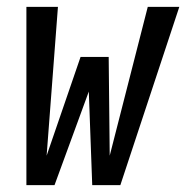

<svg xmlns="http://www.w3.org/2000/svg" viewBox="-20 -540 543 560"><path d="M57 0V-520H149L116 -86L215 -374H297L300 -86L411 -520H503L331 0H249L239 -273L139 0Z"/></svg>

Font: Iosevka SS18 Medium
Style: Italic
Weight: 500
Italic angle: -9°
Monospace: yes
Designer: Belleve Invis
Foundry: Belleve Invis
Version: Version 25.1.1; ttfautohint (v1.8.4)